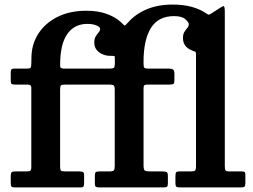

<svg xmlns="http://www.w3.org/2000/svg" viewBox="-20 -820 1106 840"><path d="M27 -22V-49Q27 -61 30 -65.5Q33 -70 46.5 -70H93.5Q107.5 -70 112.2 -72.8Q117 -75.5 117 -90V-434.5Q117 -444.5 112.5 -447.2Q108 -450 99.5 -450H45Q33.5 -450 30.2 -453.5Q27 -457 27 -468.5V-503Q27 -514 30.5 -517Q34 -520 45.5 -520H98.5Q112 -520 114.5 -524.5Q117 -529 117 -542.5L117.5 -566Q117.5 -625 147.2 -671.8Q177 -718.5 231 -745.8Q285 -773 358 -773Q409.5 -773 448 -758.8Q486.5 -744.5 509.5 -722.5Q523 -709 525.2 -708.2Q527.5 -707.5 540.5 -722Q572 -758 621 -779Q670 -800 736 -800Q783 -800 818.8 -790Q854.5 -780 879 -763.5Q889 -756.5 892.2 -755.8Q895.5 -755 906 -762L938 -782.5Q951 -791.5 957.2 -793.2Q963.5 -795 963.5 -768V-93.5Q963.5 -79.5 966.5 -74.8Q969.5 -70 983.5 -70H1037Q1047 -70 1050.2 -67.5Q1053.5 -65 1053.5 -55V-20Q1053.5 -6.5 1049.5 -3.2Q1045.5 0 1032 0H766.5Q754 0 750.8 -4Q747.5 -8 747.5 -20V-48Q747.5 -61 750.2 -65.5Q753 -70 766.5 -70H814Q829 -70 833.2 -73.8Q837.5 -77.5 837.5 -93V-581.5Q837.5 -594 832.5 -594.8Q827.5 -595.5 819.5 -599.5Q780.5 -615 780.5 -653.5Q780.5 -671 787 -681Q793.5 -691 799.8 -698.2Q806 -705.5 806 -714Q806 -722 791 -735.8Q776 -749.5 741.5 -749.5Q672.5 -749.5 640.2 -697.5Q608 -645.5 608 -550V-542.5Q608 -529 610.8 -524.5Q613.5 -520 627 -520H718Q731.5 -520 737.2 -515.8Q743 -511.5 743 -497V-470Q743 -456.5 739 -453.2Q735 -450 722.5 -450H625.5Q614.5 -450 611.2 -446.8Q608 -443.5 608 -432V-98.5Q608 -78.5 613 -74.2Q618 -70 638 -70H691.5Q704 -70 709.2 -67.2Q714.5 -64.5 714.5 -50.5V-18.5Q714.5 -6.5 710.8 -3.2Q707 0 695.5 0H414.5Q404 0 399.5 -2.8Q395 -5.5 395 -16.5V-50.5Q395 -63 398.5 -66.5Q402 -70 415 -70H457.5Q474.5 -70 478.2 -74.8Q482 -79.5 482 -95.5V-427Q482 -442.5 477.5 -446.2Q473 -450 458.5 -450H266.5Q251.5 -450 247.2 -446.8Q243 -443.5 243 -428.5V-93Q243 -76 247.2 -73Q251.5 -70 268.5 -70H327.5Q337.5 -70 342.8 -67.5Q348 -65 348 -54V-21Q348 -8.5 345.5 -4.2Q343 0 330.5 0H46.5Q33 0 30 -4Q27 -8 27 -22ZM259 -520H461Q474.5 -520 478.2 -523.5Q482 -527 482.5 -540.5V-556.5Q482.5 -572 481.5 -574Q480.5 -576 468 -575.5Q436 -574.5 414.2 -590.8Q392.5 -607 392.5 -633.5Q392.5 -651 398.8 -661Q405 -671 411.5 -678.2Q418 -685.5 418 -694Q418 -702 402 -708.8Q386 -715.5 362 -715.5Q305.5 -715.5 274.2 -671Q243 -626.5 243 -535Q243 -525.5 246.5 -522.8Q250 -520 259 -520Z"/></svg>

Font: Besley SemiBold
Style: Regular
Weight: 600
Designer: Owen Earl
Foundry: indestructible type*
Version: Version 2.001; ttfautohint (v1.8.3)